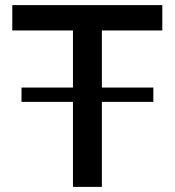

<svg xmlns="http://www.w3.org/2000/svg" viewBox="-20 -730 683 750"><path d="M28 -710V-611H265V-388H64V-332H265V0H378V-332H579V-388H378V-611H614V-710Z"/></svg>

Font: RT Raleway SemiBold
Style: Regular
Weight: 400
Designer: Matt McInerney, Pablo Impallari, Rodrigo Fuenzalida — Edited by Milan Moffatt in April 2016
Foundry: Matt McInerney, Pablo Impallari, Rodrigo Fuenzalida — Edited by Milan Moffatt in April 2016
Version: Version 3.001